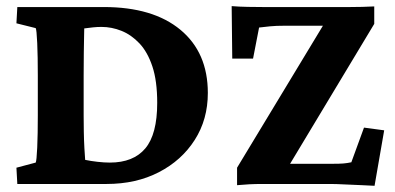

<svg xmlns="http://www.w3.org/2000/svg" viewBox="-20 -596 1279 622"><path d="M36.1 -573.2H316.4Q475.6 -573.2 564.5 -499.5Q653.3 -425.8 653.3 -294.9Q653.3 -209 610.8 -142.6Q568.4 -76.2 494.6 -38.1Q420.9 0 325.2 0H36.1L33.2 -52.7L95.7 -69.3Q98.6 -75.2 100.6 -118.2Q102.5 -161.1 102.5 -221.7V-351.6Q102.5 -413.1 100.6 -456.5Q98.6 -500 95.7 -504.9L33.2 -520.5ZM252.9 -503.9Q252.9 -498 252.4 -478Q252 -458 251.5 -425.8Q251 -393.6 251 -351.6V-221.7Q251 -198.2 251.5 -169.4Q252 -140.6 253.4 -116.2Q254.9 -91.8 255.9 -78.1Q274.4 -74.2 295.9 -71.8Q317.4 -69.3 335.9 -69.3Q412.1 -69.3 450.7 -115.2Q489.3 -161.1 489.3 -262.7Q489.3 -334 473.6 -380.9Q458 -427.7 431.6 -455.6Q405.3 -483.4 373.5 -496.1Q341.8 -508.8 308.6 -508.8Q294.9 -508.8 280.8 -507.3Q266.6 -505.9 252.9 -503.9ZM1193.4 5.9Q1179.7 4.9 1152.8 3.9Q1126 2.9 1097.2 1.5Q1068.4 0 1049.8 0H829.1Q807.6 0 787.6 1Q767.6 2 748 3.9V-52.7L1052.7 -556.6V-512.7H905.3Q873 -512.7 854.5 -510.7Q835.9 -508.8 819.3 -506.8L799.8 -406.2H732.4L730.5 -576.2Q753.9 -574.2 783.2 -573.7Q812.5 -573.2 831.1 -573.2H1114.3Q1133.8 -573.2 1153.3 -573.7Q1172.9 -574.2 1192.4 -575.2V-518.6L894.5 -23.4V-65.4H1057.6Q1080.1 -65.4 1092.3 -66.4Q1104.5 -67.4 1118.2 -70.3L1159.2 -182.6L1224.6 -173.8Z"/></svg>

Font: Crimson Pro ExtraBold
Style: Regular
Weight: 800
Designer: Jacques Le Bailly
Foundry: Baron von Fonthausen
Version: Version 1.003